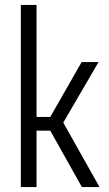

<svg xmlns="http://www.w3.org/2000/svg" viewBox="-20 -763 446 783"><path d="M65 0V-743H129V-286H185L313 -510H382L238 -263L386 0H314L185 -230H129V0Z"/></svg>

Font: Saira Condensed
Style: Regular
Weight: 400
Width: 3
Designer: Hector Gatti with collaboration of the Omnibus-Type team
Foundry: Omnibus-Type
Version: Version 1.101